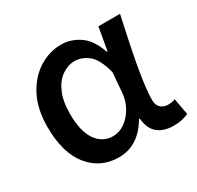

<svg xmlns="http://www.w3.org/2000/svg" viewBox="-129 -713 900 876"><g transform="rotate(-30 321.0 -275.0)"><path d="M263 14Q167 14 107.5 -59Q48 -132 48 -268Q48 -362 82 -428Q116 -494 171.5 -529Q227 -564 290 -564Q340 -564 385 -533.5Q430 -503 454 -431H458L479 -551H593Q582 -499 569.5 -441Q557 -383 546.5 -326.5Q536 -270 529.5 -221Q523 -172 523 -137Q523 -109 538.5 -95.5Q554 -82 577 -82Q586 -82 596 -83.5Q606 -85 614 -89L630 -2Q617 4 597.5 9Q578 14 551 14Q499 14 468 -11.5Q437 -37 432 -92H428Q366 14 263 14ZM288 -83Q321 -83 350.5 -104Q380 -125 399.5 -160Q419 -195 422 -237L430 -338Q410 -415 376 -441.5Q342 -468 305 -468Q270 -468 238 -446Q206 -424 186.5 -380Q167 -336 167 -269Q167 -178 199.5 -130.5Q232 -83 288 -83Z"/></g></svg>

Font: Source Han Sans SC Medium
Style: Regular
Weight: 500
Designer: Ryoko NISHIZUKA 西塚涼子 (kana, bopomofo & ideographs); Paul D. Hunt (Latin, Greek & Cyrillic); Sandoll Communications 산돌커뮤니
Foundry: Adobe
Version: Version 2.004;hotconv 1.0.118;makeotfexe 2.5.65603